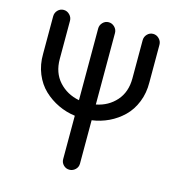

<svg xmlns="http://www.w3.org/2000/svg" viewBox="-116 -613 933 1001"><g transform="rotate(15 351.0 -112.5)"><path d="M633.8 -464.8V-262.2Q634.8 -204.6 615.2 -155.8Q595.7 -106.9 561.5 -73.7Q527.3 -40.5 484.4 -20Q441.4 0.5 394 6.8V241.2Q394 259.8 380.4 272.9Q366.7 286.1 348.1 286.1Q329.6 286.1 316.4 272.9Q303.2 259.8 303.2 241.2V6.8Q255.4 0.5 212.2 -20Q168.9 -40.5 134.3 -73.2Q99.6 -106 79.3 -155Q59.1 -204.1 60.1 -262.2V-464.8Q60.1 -483.9 73.2 -497.6Q86.4 -511.2 105 -511.2Q123.5 -511.2 137.2 -497.3Q150.9 -483.4 150.9 -464.8V-258.8Q150.9 -184.6 193.8 -137.2Q236.8 -89.8 303.2 -77.1V-463.9Q303.2 -482.4 316.4 -496.1Q329.6 -509.8 348.1 -509.8Q366.7 -509.8 380.4 -496.1Q394 -482.4 394 -463.9V-78.1Q459.5 -90.8 501.2 -137.9Q543 -185.1 543 -258.8V-464.8Q543 -483.9 556.2 -497.6Q569.3 -511.2 587.9 -511.2Q606.4 -511.2 620.1 -497.3Q633.8 -483.4 633.8 -464.8Z"/></g></svg>

Font: Aka-Acid-Varela
Style: Regular
Weight: 400
Designer: Joe Prince, Avraham Cornfeld, Cyberella
Foundry: Joe Prince, Avraham Cornfeld, Cyberella
Version: Version 2.000; ttfautohint (v1.5.33-1714) -l 8 -r 50 -G 200 